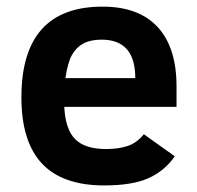

<svg xmlns="http://www.w3.org/2000/svg" viewBox="-20 -547 598 582"><path d="M174.8 -223.1Q178.2 -154.8 208 -125Q237.8 -95.2 301.8 -95.2Q338.9 -95.2 366.9 -104.5Q395 -113.8 416 -140.1L509.8 -73.2Q479 -28.8 429.9 -6.8Q380.9 15.1 295.9 15.1Q169.4 15.1 107.2 -51.3Q44.9 -117.7 44.9 -252Q44.9 -526.9 291 -526.9Q400.4 -526.9 457.8 -465.1Q515.1 -403.3 515.1 -285.2V-223.1ZM390.1 -310.1Q390.1 -426.8 288.1 -426.8Q254.4 -426.8 232.9 -415.3Q211.4 -403.8 198.5 -381.1Q185.5 -358.4 178.2 -310.1Z"/></svg>

Font: Clear Sans
Style: Bold
Weight: 700
Foundry: Intel Corporation
Version: Version 1.00